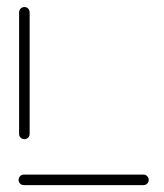

<svg xmlns="http://www.w3.org/2000/svg" viewBox="-20 -539 477 559"><path d="M413 -15.2Q413 -8.9 408.5 -4.4Q404.1 0 397.8 0H49.3Q43 0 38.5 -4.4Q34.1 -8.9 34.1 -15.2Q34.1 -21.5 38.5 -26.1Q43 -30.7 49.3 -30.7H397.8Q404.1 -30.7 408.5 -26.1Q413 -21.5 413 -15.2ZM51.1 -133.7Q44.8 -133.7 40.2 -138.1Q35.6 -142.6 35.6 -148.9V-503.3Q35.6 -509.6 40.2 -514.1Q44.8 -518.5 51.1 -518.5Q57.4 -518.5 61.9 -514.1Q66.3 -509.6 66.3 -503.3V-148.9Q66.3 -142.6 61.9 -138.1Q57.4 -133.7 51.1 -133.7Z"/></svg>

Font: 26F Galaxy Sans Ultra Light
Style: Regular
Weight: 200
Designer: C₂₉H₂₅N₃O₅
Version: Version 1.100